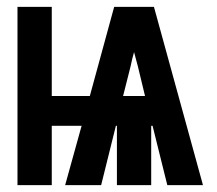

<svg xmlns="http://www.w3.org/2000/svg" viewBox="-20 -540 634 560"><path d="M31 0V-520H131V-260H242L313 -520H429L572 0H468L425 -173H421V0H321V-173H318L275 0H170L218 -173H131V0ZM403 -260 382 -347Q379 -357 376.5 -367.5Q374 -378 371 -388Q368 -378 365.5 -367.5Q363 -357 361 -347L339 -260Z"/></svg>

Font: Iosevka QP
Style: Bold
Weight: 700
Designer: Belleve Invis
Foundry: Belleve Invis
Version: Version 20.0.0; ttfautohint (v1.8.4)